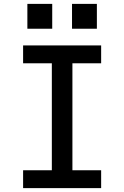

<svg xmlns="http://www.w3.org/2000/svg" viewBox="-20 -969 640 989"><path d="M99 0V-92H247V-643H99V-735H501V-643H353V-92H501V0ZM479 -821H351V-949H479ZM249 -821H121V-949H249Z"/></svg>

Font: Iosevka SS04 Semibold Extended
Style: Regular
Weight: 600
Width: 7
Monospace: yes
Designer: Belleve Invis
Foundry: Belleve Invis
Version: Version 19.0.0; ttfautohint (v1.8.4)